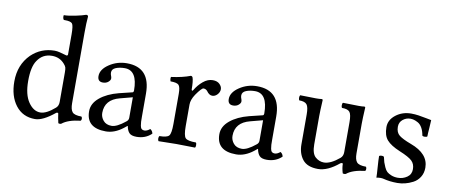

<svg xmlns="http://www.w3.org/2000/svg" viewBox="-64 -962 2849 1218"><g transform="rotate(10 1360.5 -353.0)"><path d="M337 -134V-324Q337 -347 334 -356.5Q331 -366 320 -378Q289 -414 239 -414Q179 -414 146 -364Q117 -323 117 -231Q117 -143 150 -95Q183 -47 227 -47Q266 -47 321 -95Q337 -109 337 -134ZM327 -62Q251 0 201 0Q122 0 76.5 -59Q31 -118 31 -213Q31 -320 100 -389Q163 -449 250 -449Q265 -449 283 -444.5Q301 -440 314 -436Q327 -432 328 -432Q337 -432 337 -441V-569Q337 -626 327 -638.5Q317 -651 280 -651H273Q266 -658 266 -673Q266 -675 266.5 -677.5Q267 -680 267 -681Q295 -681 340.5 -690.5Q386 -700 407 -708Q420 -708 420 -698Q416 -658 416 -593V-140Q416 -100 430 -83.5Q444 -67 489 -67Q494 -62 494 -53Q494 -45 489 -40Q409 -31 371 0Q368 2 362 2Q356 2 352 0Q344 -34 341 -59Q341 -64 336 -64.5Q331 -65 327 -62Z M789 -244 709 -223Q615 -199 615 -113Q615 -86 633.5 -64Q652 -42 687 -42Q721 -42 775 -86Q789 -96 789 -112ZM625 -375Q625 -364 629 -355Q633 -346 633 -337Q633 -326 619.5 -314.5Q606 -303 585 -303Q551 -303 551 -339Q551 -382 602 -416Q653 -450 715 -450Q867 -450 867 -281V-134Q867 -111 867.5 -100Q868 -89 870.5 -75Q873 -61 879.5 -55Q886 -49 897 -49Q914 -49 933 -65Q948 -56 951 -38Q912 -1 855 -1Q821 -1 807.5 -16Q794 -31 789 -59H787L767 -43Q713 -1 657 -1Q531 -1 531 -109Q531 -159 577 -197Q623 -235 697 -254L783 -275Q789 -278 789 -287Q789 -417 707 -417Q674 -417 649.5 -407Q625 -397 625 -375Z M1148 -358Q1148 -353 1151.5 -351Q1155 -349 1159 -356Q1179 -390 1208.5 -414.5Q1238 -439 1270 -439Q1299 -439 1314.5 -423.5Q1330 -408 1330 -391Q1330 -372 1315.5 -356.5Q1301 -341 1283 -341Q1263 -341 1247 -364Q1237 -377 1221 -377Q1209 -377 1175 -328Q1151 -292 1151 -261V-122Q1151 -61 1165 -46Q1179 -31 1233 -31Q1237 -27 1237 -14Q1237 -2 1233 2Q1216 2 1174.5 1Q1133 0 1112 0Q1091 0 1053 1Q1015 2 998 2Q993 -3 993 -14Q993 -26 998 -31Q1046 -31 1059 -46Q1072 -61 1072 -122V-317Q1072 -360 1060 -372.5Q1048 -385 1007 -385Q1001 -402 1005 -413Q1079 -423 1128 -442Q1136 -442 1140 -434Q1148 -412 1148 -358Z M1628 -244 1548 -223Q1454 -199 1454 -113Q1454 -86 1472.5 -64Q1491 -42 1526 -42Q1560 -42 1614 -86Q1628 -96 1628 -112ZM1464 -375Q1464 -364 1468 -355Q1472 -346 1472 -337Q1472 -326 1458.5 -314.5Q1445 -303 1424 -303Q1390 -303 1390 -339Q1390 -382 1441 -416Q1492 -450 1554 -450Q1706 -450 1706 -281V-134Q1706 -111 1706.5 -100Q1707 -89 1709.5 -75Q1712 -61 1718.5 -55Q1725 -49 1736 -49Q1753 -49 1772 -65Q1787 -56 1790 -38Q1751 -1 1694 -1Q1660 -1 1646.5 -16Q1633 -31 1628 -59H1626L1606 -43Q1552 -1 1496 -1Q1370 -1 1370 -109Q1370 -159 1416 -197Q1462 -235 1536 -254L1622 -275Q1628 -278 1628 -287Q1628 -417 1546 -417Q1513 -417 1488.5 -407Q1464 -397 1464 -375Z M2024 0Q1955 0 1924.5 -38.5Q1894 -77 1894 -136V-328Q1894 -376 1881 -392Q1868 -408 1832 -408Q1828 -414 1828 -424Q1828 -435 1832 -441Q1849 -441 1883.5 -440Q1918 -439 1934 -439Q1958 -439 1970 -441Q1978 -441 1978 -435Q1974 -362 1974 -332V-150Q1974 -91 1998.5 -69Q2023 -47 2054 -47Q2097 -47 2154 -95Q2170 -109 2170 -134V-327Q2170 -376 2157.5 -392Q2145 -408 2108 -408Q2103 -412 2103 -424Q2103 -437 2108 -441Q2125 -441 2159.5 -440Q2194 -439 2210 -439Q2236 -439 2244 -441Q2252 -441 2252 -435Q2248 -362 2248 -332V-140Q2248 -100 2262.5 -83.5Q2277 -67 2322 -67Q2326 -61 2326 -53Q2326 -46 2322 -40Q2242 -31 2204 0Q2200 2 2194 2Q2188 2 2184 0Q2174 -33 2174 -59Q2173 -64 2168 -63.5Q2163 -63 2158 -60Q2086 0 2024 0Z M2392 -148Q2397 -153 2409 -153Q2417 -153 2423 -149Q2428 -126 2431.5 -115Q2435 -104 2443.5 -85Q2452 -66 2462 -57Q2472 -48 2490.5 -40.5Q2509 -33 2533 -33Q2565 -33 2591.5 -51Q2618 -69 2618 -103Q2618 -136 2597.5 -156Q2577 -176 2516 -201Q2456 -226 2431 -255Q2406 -284 2406 -337Q2406 -384 2448 -416.5Q2490 -449 2547 -449Q2570 -449 2594 -445.5Q2618 -442 2644.5 -436.5Q2671 -431 2678 -430Q2678 -414 2675 -378Q2672 -342 2672 -324Q2668 -319 2654 -319Q2644 -319 2640 -323Q2635 -353 2623.5 -373Q2612 -393 2596.5 -401.5Q2581 -410 2569.5 -413Q2558 -416 2547 -416Q2520 -416 2498.5 -398.5Q2477 -381 2477 -352Q2477 -315 2500 -297Q2523 -279 2577 -259Q2694 -216 2694 -126Q2694 -91 2677.5 -65Q2661 -39 2635 -25.5Q2609 -12 2584 -6Q2559 0 2535 0Q2486 0 2444 -11Q2437 -13 2424 -13Q2414 -13 2399 -10Q2399 -30 2395.5 -76.5Q2392 -123 2392 -148Z"/></g></svg>

Font: Triodion Unicode
Style: Normal
Weight: 400
Version: Version 1.1